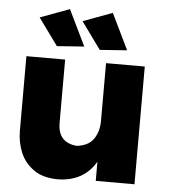

<svg xmlns="http://www.w3.org/2000/svg" viewBox="-54 -822 773 879"><g transform="rotate(5 332.0 -382.5)"><path d="M245 8Q178.5 8 136 -20.5Q91.5 -51 71.8 -98Q52 -145 52 -199V-541H230V-250Q230 -160 317 -152Q371 -158 394.5 -192.5Q418 -227 418 -274V-541H596V0H418V-88Q363 6 245 8ZM187 -599 97 -723 232 -773 312 -608ZM384 -599 294 -723 429 -773 509 -608Z"/></g></svg>

Font: Argentum Novus
Style: Bold
Weight: 700
Designer: Julieta Ulanovsky (font) & Cristiano Sobral (main changes)
Foundry: Julieta Ulanovsky (font) & Cristiano Sobral (main changes)
Version: Version 3.00;November 27, 2020;FontCreator 13.0.0.2655 64-bi